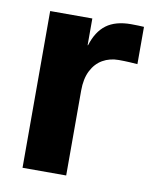

<svg xmlns="http://www.w3.org/2000/svg" viewBox="-65 -571 504 622"><g transform="rotate(10 186.5 -259.5)"><path d="M51 0V-515.6H189.7V-427.7H191.1Q205.3 -474.3 235.5 -496.8Q265.7 -519.2 316.7 -519.2Q329.5 -519.2 340.1 -518.8Q350.7 -518.3 359.2 -517.9V-395.3Q351.5 -396 333.6 -397Q315.7 -398 297.4 -398Q268 -398 244.6 -384.6Q221.3 -371.1 208 -344.7Q194.6 -318.3 194.6 -279.4V0Z"/></g></svg>

Font: Inter Khmer Looped
Style: Regular
Weight: 400
Designer: Rasmus Andersson, Sovichet Tep
Foundry: Anagata Design
Version: Version 1.000